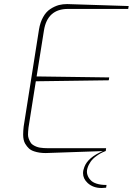

<svg xmlns="http://www.w3.org/2000/svg" viewBox="-20 -752 655 947"><path d="M481.4 175.3Q439 175.3 412.1 150.4Q389.6 129.4 389.6 102.5Q389.6 87.9 396 71.8Q413.6 24.4 487.3 -6.8L205.6 2.9Q173.3 2.9 148.9 -5.4Q133.3 -10.3 123 -19.5Q112.8 -28.8 104 -43.5Q94.2 -60.5 94.2 -88.4Q94.2 -106 96.7 -127.9L172.4 -606.9Q178.2 -642.1 192.9 -668Q207 -693.4 227.5 -707Q248 -720.7 270.5 -727.1Q290 -731.9 311 -731.9L614.7 -722.2L612.3 -708H315.4Q213.9 -708 196.8 -602.1L160.6 -375L518.6 -370.1L516.6 -356L156.7 -351.1L120.6 -123Q118.2 -101.6 118.2 -87.4Q118.2 -70.8 129.9 -50.8Q133.8 -43 142.1 -37.6Q158.7 -26.9 176.3 -23.9Q194.3 -21 216.3 -21H503.4L501.5 -6.8H500.5Q476.1 2.4 457 16.6Q437.5 30.3 426.8 45.9Q416 61.5 411.1 78.6Q408.7 86.4 408.7 94.7Q408.7 102.5 411.1 109.9Q415.5 124.5 426.3 135.7Q436.5 147.5 456.5 153.8Q476.6 160.2 502 160.2H505.4L503.4 173.8Q491.7 175.3 481.4 175.3Z"/></svg>

Font: Squarion Thin
Style: Italic
Weight: 100
Designer: Natanael Gama
Version: Version 1.00;September 12, 2019;FontCreator 11.5.0.2425 64-b